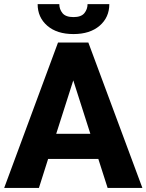

<svg xmlns="http://www.w3.org/2000/svg" viewBox="-20 -919 716 939"><path d="M506.3 0 460.9 -141.6H215.3L170.4 0H0.5L263.7 -710.9H412.1L676.3 0ZM254.9 -264.6H421.9L338.4 -525.9ZM408.2 -898.9H514.6Q514.6 -834 467.3 -793.2Q419.9 -752.4 339.4 -752.4Q258.3 -752.4 211.2 -793.2Q164.1 -834 164.1 -898.9H270Q270 -874 285.6 -854.7Q301.3 -835.4 339.4 -835.4Q377 -835.4 392.6 -854.7Q408.2 -874 408.2 -898.9Z"/></svg>

Font: Vazirmatn RD FD ExtraBold
Style: Regular
Weight: 800
Designer: Saber Rastikerdar
Foundry: Saber Rastikerdar
Version: Version 33.003